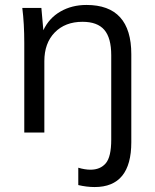

<svg xmlns="http://www.w3.org/2000/svg" viewBox="-20 -535 625 775"><path d="M510 -316V39Q510 220 362 220Q330 220 296 212V142Q323 150 345 150Q385 150 407 124Q429 98 429 29V-312Q429 -382 401 -414.5Q373 -447 313 -447Q243 -447 201 -404Q159 -361 159 -288V0H78V-362Q78 -440 70 -503H147L155 -413Q178 -462 224 -488.5Q270 -515 329 -515Q510 -515 510 -316Z"/></svg>

Font: Muli-Regular
Style: Regular
Weight: 400
Version: Version 2.000